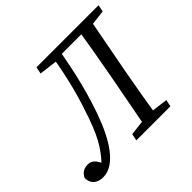

<svg xmlns="http://www.w3.org/2000/svg" viewBox="-191 -854 1052 1052"><g transform="rotate(-45 335.5 -327.5)"><path d="M49 15C144 15 219 -105 272 -255C307 -355 343 -481 374 -670H322C292 -482 257 -370 221 -267C175 -137 136 -86 73 -22L82 -7L109 -24C88 -77 68 -95 40 -95C12 -95 -11 -86 -26 -55C-27 -9 4 15 49 15ZM208 -630 329 -615H338L350 -670H216L208 -630ZM320 0H584L592 -40L473 -55H455L328 -40L320 0ZM328 -624H560L569 -670H337L328 -624ZM404 0H492C508 -103 526 -207 545 -310L613 -670H525C509 -567 491 -463 472 -360L404 0ZM546 -615H565L689 -630L697 -670H557L546 -615Z"/></g></svg>

Font: Source Serif Variable
Style: Italic
Weight: 389
Italic angle: -12°
Designer: Frank Grießhammer
Foundry: Adobe Systems Incorporated
Version: Version 3.001;hotconv 1.0.111;makeotfexe 2.5.65597